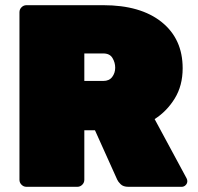

<svg xmlns="http://www.w3.org/2000/svg" viewBox="-20 -720 762 740"><path d="M82 0Q71 0 63 -8Q55 -16 55 -27V-673Q55 -684 63 -692Q71 -700 82 -700H378Q522 -700 603 -635Q684 -570 684 -457Q684 -390 653.5 -340.5Q623 -291 576 -261L699 -33Q702 -27 702 -22Q702 -13 695.5 -6.5Q689 0 680 0H475Q455 0 445 -10Q435 -20 432 -27L346 -218H305V-27Q305 -16 297 -8Q289 0 278 0ZM305 -408H378Q401 -408 412.5 -423.5Q424 -439 424 -459Q424 -479 413.5 -496.5Q403 -514 378 -514H305Z"/></svg>

Font: Rubik Light Black
Style: Regular
Weight: 900
Version: Version 2.104